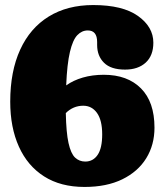

<svg xmlns="http://www.w3.org/2000/svg" viewBox="-20 -730 654 760"><path d="M349 -710Q465.5 -710 526.2 -666.8Q587 -623.5 587 -561Q587 -510 556.8 -482.2Q526.5 -454.5 475 -454.5Q419 -454.5 391.8 -481.5Q364.5 -508.5 364.5 -552V-563.5Q364.5 -609.5 327.5 -609.5Q304 -609.5 286 -590.8Q268 -572 256.8 -524.5Q245.5 -477 242 -392Q270 -412 307.8 -423Q345.5 -434 391 -434Q484.5 -434 538 -380.2Q591.5 -326.5 591.5 -224.5Q591.5 -156.5 558.8 -103.5Q526 -50.5 464 -20.2Q402 10 314.5 10Q220 10 154.5 -31.8Q89 -73.5 54.8 -149.5Q20.5 -225.5 20.5 -327.5Q20.5 -447.5 59.8 -533.2Q99 -619 172.8 -664.5Q246.5 -710 349 -710ZM309.5 -311.5Q270 -311.5 240.5 -282.5Q242 -205.5 251.2 -163.8Q260.5 -122 277.2 -106.2Q294 -90.5 317.5 -90.5Q348.5 -90.5 366.5 -117Q384.5 -143.5 384.5 -198Q384.5 -254 364 -282.8Q343.5 -311.5 309.5 -311.5Z"/></svg>

Font: Fraunces 144pt SuperSoft Black
Style: Regular
Weight: 900
Version: Version 1.000;[b76b70a41]